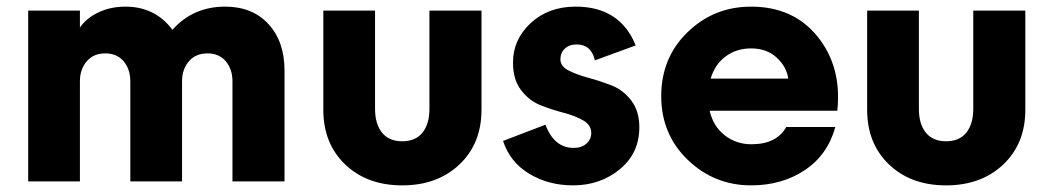

<svg xmlns="http://www.w3.org/2000/svg" viewBox="-20 -547 3167 579"><path d="M529 -302V0H373V-302Q373 -338 353 -362Q333 -386 297 -386Q262 -386 241.5 -362Q221 -338 221 -302V0H65V-515H221V-464Q241 -493 277.5 -510Q314 -527 358 -527Q448 -527 500 -457Q562 -527 659 -527Q741 -527 789.5 -474.5Q838 -422 838 -334V0H681V-302Q681 -338 661 -362Q641 -386 606 -386Q570 -386 549.5 -362Q529 -338 529 -302Z M1111 -219Q1111 -173 1132 -147Q1153 -121 1193 -121Q1233 -121 1254 -147Q1275 -173 1275 -219V-515H1432V-216Q1432 -114 1365.5 -51Q1299 12 1193 12Q1087 12 1021 -51Q955 -114 955 -216V-515H1111Z M1708 12Q1634 12 1576 -23Q1518 -58 1497 -122L1625 -171Q1651 -101 1710 -101Q1734 -101 1748.5 -114Q1763 -127 1763 -146Q1763 -170 1738.5 -184Q1714 -198 1679.5 -207Q1645 -216 1610.5 -229.5Q1576 -243 1551.5 -275Q1527 -307 1527 -358Q1527 -428 1580.5 -477.5Q1634 -527 1716 -527Q1850 -527 1897 -410L1774 -365Q1763 -413 1719 -413Q1697 -413 1683.5 -400.5Q1670 -388 1670 -368Q1670 -347 1694.5 -334.5Q1719 -322 1754 -312.5Q1789 -303 1824 -289.5Q1859 -276 1883.5 -244Q1908 -212 1908 -163Q1908 -85 1849 -36.5Q1790 12 1708 12Z M2499 -164Q2476 -80 2407 -34Q2338 12 2245 12Q2134 12 2054 -65Q1974 -142 1974 -257Q1974 -373 2053.5 -450Q2133 -527 2245 -527Q2373 -527 2446 -436Q2519 -345 2505 -213H2120Q2131 -166 2165.5 -139Q2200 -112 2246 -112Q2322 -112 2351 -164ZM2245 -401Q2201 -401 2168.5 -377Q2136 -353 2123 -310H2357Q2352 -346 2322 -373.5Q2292 -401 2245 -401Z M2751 -219Q2751 -173 2772 -147Q2793 -121 2833 -121Q2873 -121 2894 -147Q2915 -173 2915 -219V-515H3072V-216Q3072 -114 3005.5 -51Q2939 12 2833 12Q2727 12 2661 -51Q2595 -114 2595 -216V-515H2751Z"/></svg>

Font: Freely
Style: Bold
Weight: 700
Designer: Kris Sowersby
Foundry: Klim Type Foundry
Version: Version 1.006;hotconv 1.0.113;makeotfexe 2.5.65598;200799169